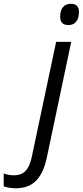

<svg xmlns="http://www.w3.org/2000/svg" viewBox="-154 -758 439 1018"><path d="M-134.3 230V161.1Q-110.8 171.4 -79.6 171.4Q-52.7 171.4 -33.9 160.4Q-15.1 149.4 -2.4 125Q8.3 103.5 15.6 68.8L143.6 -536.1H223.6L93.8 79.6Q85 120.1 71.3 149.9Q49.8 195.8 15.1 218Q-19.5 240.2 -68.8 240.2Q-104.5 240.2 -134.3 230ZM165 -668.9Q165 -702.1 179.7 -720Q194.3 -737.8 221.7 -737.8Q264.6 -737.8 264.6 -694.8Q264.6 -661.6 250 -643.3Q235.4 -625 209 -625Q165 -625 165 -668.9Z"/></svg>

Font: Viking Open Sans
Style: Italic
Weight: 400
Italic angle: -12°
Foundry: Ascender Corporation
Version: Version 2.000